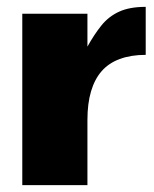

<svg xmlns="http://www.w3.org/2000/svg" viewBox="-20 -540 450 560"><path d="M45 -500H235V-404Q255 -440 276 -466Q297 -492 327.5 -506Q358 -520 405 -520V-380Q362 -380 329.5 -368Q297 -356 276.5 -332.5Q256 -309 245.5 -273.5Q235 -238 235 -190V0H45Z"/></svg>

Font: Moderustic ExtraBold
Style: Regular
Weight: 800
Designer: Tural Alisoy
Foundry: TAFT Foundry
Version: Version 2.120